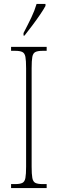

<svg xmlns="http://www.w3.org/2000/svg" viewBox="-20 -951 293 971"><path d="M36 0V-20H56Q81 -20 93 -26Q105 -32 108.5 -51Q112 -70 112 -108V-606Q112 -645 108.5 -663.5Q105 -682 93 -688Q81 -694 56 -694H36V-714H216V-694H196Q171 -694 159 -688Q147 -682 143.5 -663.5Q140 -645 140 -606V-108Q140 -70 143.5 -51Q147 -32 159 -26Q171 -20 196 -20H216V0ZM99 -784Q122 -828 138.5 -862.5Q155 -897 165 -931H210V-921Q201 -904 183 -877.5Q165 -851 144 -823Q123 -795 104 -771H99Z"/></svg>

Font: Noto Serif Myanmar ExtraCondensed Thin
Style: Regular
Weight: 100
Width: 2
Designer: Ben Mitchell and the Monotype Design Team
Foundry: Monotype Imaging Inc.
Version: Version 2.106; ttfautohint (v1.8.4.7-5d5b)